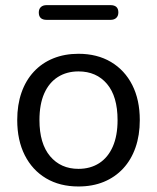

<svg xmlns="http://www.w3.org/2000/svg" viewBox="-20 -700 597 730"><path d="M278.3 9Q207.5 9 155.2 -22Q103 -53 74.2 -109.8Q45.5 -166.6 45.5 -243.7Q45.5 -301.5 61.7 -347.9Q77.8 -394.2 108.6 -427.4Q139.3 -460.5 182.4 -478Q225.5 -495.5 278.3 -495.5Q349.4 -495.5 401.7 -464.5Q454 -433.5 482.8 -377Q511.5 -320.5 511.5 -243.5Q511.5 -185.7 495.2 -139.1Q479 -92.5 448.2 -59.3Q417.4 -26.2 374.7 -8.6Q332 9 278.3 9ZM278.3 -58Q323.5 -58 357 -79.5Q390.5 -101 408.8 -142.5Q427 -184 427 -243.4Q427 -333.5 386.8 -381Q346.5 -428.5 278.5 -428.5Q233.5 -428.5 200 -407.2Q166.5 -386 148.2 -344.8Q130 -303.5 130 -243.5Q130 -154 170.5 -106Q211 -58 278.3 -58ZM157.5 -624.5Q127.5 -624.5 127.5 -652.5Q127.5 -665.8 135.4 -673.1Q143.2 -680.5 157.5 -680.5H400Q430 -680.5 430 -652.7Q430 -639.5 422.1 -632Q414.3 -624.5 400 -624.5Z"/></svg>

Font: Nunito ExtraLight
Style: Regular
Weight: 200
Designer: Vernon Adams
Foundry: Vernon Adams
Version: Version 3.602;April 4, 2023;FontCreator 14.0.0.2856 64-bit